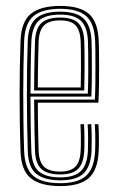

<svg xmlns="http://www.w3.org/2000/svg" viewBox="-20 -627 400 654"><path d="M185.5 6.8Q118.5 6.8 85.4 -19.5Q52.2 -45.8 50 -110.8Q48.2 -161.8 47.5 -210.8Q46.8 -259.8 46.8 -307Q46.8 -354.2 47.6 -399.5Q48.5 -444.8 50 -488.2Q52.5 -553.5 85.2 -580.1Q118 -606.8 185 -606.8Q252.2 -606.8 282.9 -579.8Q313.5 -552.8 316.2 -489Q316.8 -481.2 317.1 -458.2Q317.5 -435.2 317.6 -403.8Q317.8 -372.2 317.2 -338.9Q316.8 -305.5 315 -277.2H108.8Q109 -248.8 109.2 -222.2Q109.5 -195.8 110.1 -169.2Q110.8 -142.8 111.5 -114.2Q112.8 -76 129.9 -59.2Q147 -42.5 185.5 -42.5Q219 -42.5 235.9 -58.4Q252.8 -74.2 254.8 -114.2Q255.8 -132.8 255.5 -158.9Q255.2 -185 254 -204H266.2Q267.5 -181 267.6 -155Q267.8 -129 267 -113.8Q264.8 -70.2 245.8 -51.5Q226.8 -32.8 185.5 -32.8Q140.5 -32.8 120.5 -51.8Q100.5 -70.8 99.2 -113.8Q98.2 -145.5 97.6 -175.2Q97 -205 96.8 -233.2Q96.5 -261.5 96.2 -287.8H303.2Q304.5 -315 304.9 -346.5Q305.2 -378 305.1 -407.5Q305 -437 304.8 -458.9Q304.5 -480.8 304 -488.5Q301.5 -547 273.8 -572Q246 -597 185 -597Q123.8 -597 94 -572.1Q64.2 -547.2 62.2 -486.2Q60.8 -447 60 -402Q59.2 -357 59.2 -308.9Q59.2 -260.8 59.9 -211.2Q60.5 -161.8 62.2 -113.2Q64 -54.8 92.4 -28.9Q120.8 -3 185.5 -3Q245.2 -3 273.1 -28.1Q301 -53.2 304 -112.5Q304.5 -122.5 304.6 -138.9Q304.8 -155.2 304.4 -172.8Q304 -190.2 303 -204H315.2Q316.8 -183.5 316.9 -155.6Q317 -127.8 316.2 -111.8Q313.2 -48.2 282.8 -20.8Q252.2 6.8 185.5 6.8ZM185.5 -12.8Q131 -12.8 103.6 -34.9Q76.2 -57 74.5 -112.8Q73.2 -157 72.5 -204.1Q71.8 -251.2 71.6 -299.5Q71.5 -347.8 72.2 -394.9Q73 -442 74.5 -485.8Q76.2 -541.2 102.8 -564.2Q129.2 -587.2 185 -587.2Q239.8 -587.2 264.5 -564.1Q289.2 -541 291.8 -488.2Q292.2 -478.5 292.6 -447.8Q293 -417 292.9 -376.9Q292.8 -336.8 291.2 -298H83.8Q83.8 -253.8 84.5 -205.5Q85.2 -157.2 86.8 -113.5Q88.5 -63.8 112.1 -43.2Q135.8 -22.8 185.5 -22.8Q233 -22.8 255 -43.8Q277 -64.8 279.5 -113.5Q280.2 -128.5 280.1 -155.9Q280 -183.2 278.5 -204H291Q292.2 -182.5 292.4 -155.4Q292.5 -128.2 291.8 -113Q289 -59.2 264.4 -36Q239.8 -12.8 185.5 -12.8ZM83.8 -308.2H279.2Q280.5 -344.2 280.6 -381.4Q280.8 -418.5 280.4 -447.5Q280 -476.5 279.5 -487.5Q277.5 -535.2 255.6 -556.2Q233.8 -577.2 185 -577.2Q133.8 -577.2 111.2 -555.8Q88.8 -534.2 86.8 -485.2Q85.2 -442.2 84.6 -396.8Q84 -351.2 83.8 -308.2ZM96.2 -318.8Q96.2 -341.5 96.6 -368.9Q97 -396.2 97.6 -425.8Q98.2 -455.2 99.2 -484.8Q100.5 -529 120.6 -548.1Q140.8 -567.2 185 -567.2Q227.5 -567.2 246.4 -548.5Q265.2 -529.8 267 -487Q267.5 -475.8 267.9 -448.6Q268.2 -421.5 268.1 -387Q268 -352.5 267 -318.8ZM108.8 -329H255Q255.8 -363.2 255.8 -395.6Q255.8 -428 255.5 -452.4Q255.2 -476.8 254.8 -486.2Q253.2 -522.8 237.9 -540.1Q222.5 -557.5 185 -557.5Q146.2 -557.5 129.5 -540Q112.8 -522.5 111.5 -484.2Q110.8 -456.5 110.1 -430.4Q109.5 -404.2 109.2 -379.4Q109 -354.5 108.8 -329Z"/></svg>

Font: Big Shoulders Inline Text Thin Light
Style: Regular
Weight: 300
Version: Version 2.002